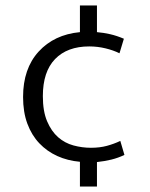

<svg xmlns="http://www.w3.org/2000/svg" viewBox="-20 -659 545 699"><path d="M418 -146 433 -95Q410 -84 385.5 -78Q361 -72 333 -69V20H271V-70Q226 -74 188.5 -91Q151 -108 123 -137.5Q95 -167 79.5 -209Q64 -251 64 -306Q64 -409 120.5 -471Q177 -533 271 -542V-639H333V-542Q357 -540 381 -534.5Q405 -529 431 -518L415 -465Q393 -476 364 -483Q335 -490 305 -490Q225 -490 180.5 -444Q136 -398 136 -309Q136 -254 151.5 -217.5Q167 -181 191.5 -159.5Q216 -138 247.5 -129.5Q279 -121 311 -121Q343 -121 369 -128Q395 -135 418 -146Z"/></svg>

Font: Mukta Light
Style: Regular
Weight: 300
Designer: Girish Dalvi and Yashodeep Gholap
Foundry: Ek Type
Version: Version 2.538;PS 1.002;hotconv 16.6.51;makeotf.lib2.5.65220;